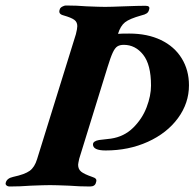

<svg xmlns="http://www.w3.org/2000/svg" viewBox="-62 -675 707 698"><path d="M625 -365Q625 -300 585 -245.5Q545 -191 475.5 -159.5Q406 -128 322 -128Q276 -128 276 -150Q276 -162 298 -166L341 -171Q389 -178 422 -210.5Q455 -243 471 -285Q487 -327 487 -364Q487 -440 458.5 -476Q430 -512 388 -512Q374 -512 365 -506.5Q356 -501 348 -484Q340 -467 329 -431L226 -98Q222 -80 222 -76Q222 -60 233 -51Q244 -42 273 -32Q283 -29 286.5 -24.5Q290 -20 287 -12Q284 3 265 3Q228 3 189 0Q139 -2 120 -2Q100 -2 50 0Q11 3 -26 3Q-34 3 -38.5 -1Q-43 -5 -41 -11Q-37 -27 -14 -32Q28 -41 46 -54Q64 -67 73 -97L214 -551Q219 -571 219 -580Q219 -595 208 -603Q197 -611 169 -619Q149 -624 155 -640Q156 -646 163.5 -650.5Q171 -655 179 -655Q216 -655 253 -652Q301 -650 320 -650Q339 -650 389 -652Q443 -654 467 -654Q485 -654 480 -640Q478 -631 471.5 -626.5Q465 -622 452 -619Q409 -607 392.5 -594Q376 -581 367 -552Q380 -553 408 -553Q474 -553 523 -529.5Q572 -506 598.5 -463Q625 -420 625 -365Z"/></svg>

Font: EB Garamond
Style: Bold Italic
Weight: 700
Italic angle: -17.2°
Designer: Georg Duffner and Octavio Pardo
Foundry: Georg Duffner
Version: Version 1.000